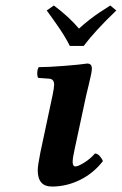

<svg xmlns="http://www.w3.org/2000/svg" viewBox="-20 -667 443 698"><path d="M293 -318.8 251 -123Q244.1 -92.3 244.1 -78.1Q244.1 -62 254.9 -62Q263.7 -62 285.6 -75.4Q307.6 -88.9 325.2 -108.9Q334.5 -108.9 342.8 -99.4Q351.1 -89.8 354 -81.1Q319.8 -37.1 270.8 -12.9Q221.7 11.2 168.9 11.2Q117.2 11.2 117.2 -47.9Q117.2 -64.9 127 -113.8L170.9 -319.8Q176.8 -348.6 176.8 -358.9Q176.8 -379.4 159.2 -380.9L119.1 -383.8Q114.7 -390.1 115.5 -403.6Q116.2 -417 121.1 -422.9Q154.8 -422.9 213.4 -427.5Q272 -432.1 296.9 -436Q314 -436 314 -418Q314 -410.2 311 -395.5Q308.1 -380.9 302 -356.2Q295.9 -331.5 293 -318.8ZM284.2 -500H233.9Q229 -509.8 223.9 -519Q218.8 -528.3 211.9 -539.3Q205.1 -550.3 200.7 -556.9Q196.3 -563.5 187.3 -576.4Q178.2 -589.4 175.5 -593.3Q172.9 -597.2 162.1 -612.1Q151.4 -627 149.9 -628.9L175.8 -647Q230.5 -606.4 267.1 -563Q285.6 -580.1 305.9 -595.7Q326.2 -611.3 340.1 -620.6Q354 -629.9 380.9 -647L402.8 -628.9Q325.7 -555.2 284.2 -500Z"/></svg>

Font: Common Serif
Style: Bold Italic
Weight: 700
Italic angle: -12°
Designer: Philipp H. Poll, Khaled Hosny
Foundry: Stefan Peev, Context Ltd.
Version: Version 1.026